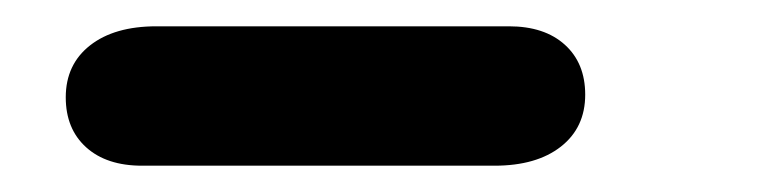

<svg xmlns="http://www.w3.org/2000/svg" viewBox="-20 -10 591 146"><path d="M88 116Q61 116 45.5 102Q30 88 30 64Q30 39 48.5 24.5Q67 10 99 10H367Q394 10 409.5 24Q425 38 425 62Q425 87 406.5 101.5Q388 116 356 116Z"/></svg>

Font: Edu SA Beginner
Style: Bold
Weight: 700
Version: Version 1.003